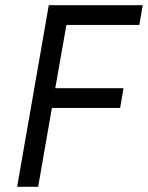

<svg xmlns="http://www.w3.org/2000/svg" viewBox="-20 -720 570 740"><path d="M127 0 180 -304H443L456 -380H193L236 -624H517L530 -700H168L46 0Z"/></svg>

Font: Fixel Text 20240404
Style: Italic
Weight: 400
Width: 4
Italic angle: -10°
Designer: AlfaBravo + MacPaw
Foundry: Kyrylo Tkachov, Marchela Mozhyna, Serhii Makarenko, Maria Weinstein, Zakhar Kryvoshyya
Version: Version 1.211;Glyphs 3.2 (3225)